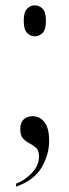

<svg xmlns="http://www.w3.org/2000/svg" viewBox="-20 -544 260 719"><path d="M110 -408Q94 -408 81.5 -420.5Q69 -433 69 -467Q69 -499 81.5 -511.5Q94 -524 110 -524Q127 -524 139.5 -511.5Q152 -499 152 -467Q152 -433 139.5 -420.5Q127 -408 110 -408ZM40 144Q72 132 99 104Q126 76 126 42Q126 20 115.5 10Q105 0 91 -7Q77 -14 66.5 -25Q56 -36 56 -60Q56 -86 69.5 -97.5Q83 -109 102 -109Q129 -109 146.5 -86.5Q164 -64 164 -17Q164 35 136 83Q108 131 40 155Z"/></svg>

Font: Noto Serif Display ExtraCondensed
Style: Regular
Weight: 400
Width: 2
Designer: Monotype Design Team
Foundry: Monotype Imaging Inc.
Version: Version 2.009